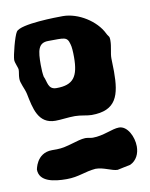

<svg xmlns="http://www.w3.org/2000/svg" viewBox="-66 -757 492 630"><g transform="rotate(-10 179.5 -442.5)"><path d="M325 -612C325 -614 319 -620 316 -627C295 -670 238 -707 186 -707C168 -707 44 -706 29 -683C20 -670 4 -607 4 -593C4 -583 13 -566 13 -559C13 -551 10 -541 10 -531C9 -515 22 -495 26 -476C36 -427 45 -373 103 -373C122 -373 145 -377 168 -377C188 -377 208 -371 223 -371C306 -371 320 -420 320 -499C320 -514 319 -529 319 -543C319 -561 326 -580 326 -601C326 -605 326 -608 325 -612ZM319 -188C341 -198 351 -220 351 -244C351 -276 332 -315 304 -315C281 -315 250 -297 214 -297C206 -297 198 -300 189 -300C162 -299 126 -280 91 -280C86 -280 80 -280 75 -280C21 -280 15 -223 15 -226C15 -185 64 -178 106 -178C147 -178 168 -192 205 -195C232 -195 257 -179 276 -179C277 -179 317 -188 319 -188ZM195 -612C198 -603 199 -586 199 -568C199 -503 181 -478 125 -478C96 -478 99 -504 90 -522C88 -532 87 -546 87 -562C87 -609 91 -635 125 -635C178 -635 188 -639 195 -612Z"/></g></svg>

Font: Freckle Face
Style: Regular
Weight: 400
Designer: Astigmatic (AOETI)
Foundry: Astigmatic (AOETI)
Version: Version 1.000